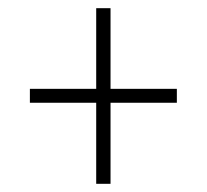

<svg xmlns="http://www.w3.org/2000/svg" viewBox="-20 -592 505 469"><path d="M215 -143V-341H53V-375H215V-572H250V-375H412V-341H250V-143Z"/></svg>

Font: Noto Serif Tamil Condensed ExtraLight
Style: Regular
Weight: 200
Width: 3
Designer: Indian Type Foundry, Tom Grace, and the Monotype Design Team
Foundry: Monotype Imaging Inc.
Version: Version 2.004; ttfautohint (v1.8.4.7-5d5b)